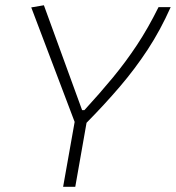

<svg xmlns="http://www.w3.org/2000/svg" viewBox="-20 -721 679 741"><path d="M223.6 0 268.1 -250.5 100.6 -692.4 149.4 -700.7 296.9 -295.9H305.7Q365.7 -361.3 415.5 -421.6Q465.3 -481.9 508.8 -547.6Q552.2 -613.3 591.8 -693.4H638.7Q599.1 -604.5 550.3 -530Q501.5 -455.6 442.9 -387Q384.3 -318.4 314 -247.1L270.5 0Z"/></svg>

Font: Cascadia Code ExtraLight
Style: Italic
Weight: 200
Italic angle: -10°
Monospace: yes
Designer: Aaron Bell
Foundry: Saja Typeworks
Version: Version 2404.023; ttfautohint (v1.8.4)